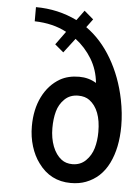

<svg xmlns="http://www.w3.org/2000/svg" viewBox="-53 -765 581 819"><g transform="rotate(5 237.5 -355.5)"><path d="M67.9 -721.2Q162.6 -721.2 244.6 -681.2L275.9 -724.1L315.4 -690.4L289.1 -654.8Q354 -608.9 398.9 -532Q443.8 -455.1 462.9 -360.4Q474.6 -302.2 474.6 -248Q474.6 -153.8 442.1 -87.9Q409.7 -22 345.2 2.4Q316.9 13.2 280.8 13.2Q193.4 13.2 141.6 -58.6Q119.6 -87.9 107.2 -128.2Q94.7 -168.5 94.7 -213.9Q94.7 -286.1 121.6 -340.1Q148.4 -394 196.3 -421.9Q231 -441.4 277.8 -441.4Q318.4 -441.4 351.1 -421.4Q345.7 -477.5 317.9 -523.4Q290 -569.3 248 -601.1L200.7 -539.1L163.6 -570.3L205.1 -627.4Q146.5 -658.7 67.9 -660.6ZM182.6 -213.9Q182.6 -170.4 196 -135.5Q209.5 -100.6 233.9 -82Q252.9 -67.4 280.8 -67.4Q314.9 -67.4 337.9 -89.8Q360.8 -112.3 370.1 -144Q379.4 -175.8 379.4 -213.9Q379.4 -309.1 329.1 -346.7Q310.1 -360.8 280.8 -360.8Q245.6 -360.8 222.7 -338.6Q199.7 -316.4 191.2 -284.9Q182.6 -253.4 182.6 -213.9Z"/></g></svg>

Font: Meera Inimai
Style: Regular
Weight: 400
Version: 2.0.0+20160526